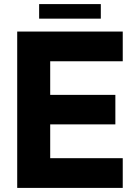

<svg xmlns="http://www.w3.org/2000/svg" viewBox="-20 -917 662 937"><path d="M579 0H64V-763H579V-618H225V-454H543V-310H225V-145H579ZM472 -826H171V-897H472Z"/></svg>

Font: Open Sauce Sans ExtraBold
Style: Regular
Weight: 800
Designer: Alfredo Marco Pradil
Foundry: Creative Sauce Fz LLC
Version: Version 1.477